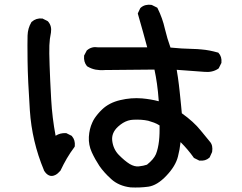

<svg xmlns="http://www.w3.org/2000/svg" viewBox="-20 -771 1040 826"><path d="M542 35.2Q516.6 32.2 495.6 23.2Q474.6 14.2 458.5 -0.5Q427.2 -28.8 407.7 -57.1Q389.2 -85 375 -115.7Q360.4 -147.5 362.3 -182.1Q364.3 -216.3 377 -243.7Q380.9 -252.9 387.2 -262.5Q393.6 -272 401.4 -281.2Q409.2 -290.5 418.9 -299.8Q449.2 -329.1 497.1 -340.3Q544.4 -351.6 591.3 -347.7Q629.4 -344.2 663.1 -335.4Q659.7 -380.9 655.3 -410.6Q650.9 -441.4 644.5 -471.7L431.2 -469.7Q420.9 -468.8 410.9 -469.2Q400.9 -469.7 391.6 -471.4Q382.3 -473.1 373.5 -476.6Q364.7 -480 356.4 -484.9L355 -485.8L353.5 -487.3Q339.4 -504.9 341.8 -530.3V-532.2L342.8 -533.7L352.5 -552.2L353.5 -554.2L355 -555.2Q374.5 -571.8 401.4 -567.4H613.3Q604 -602.5 595.2 -633.8Q584.5 -671.4 573.7 -709.5L572.8 -712.9L574.2 -716.3L583 -734.9L584 -736.3L585.4 -737.8Q594.7 -746.1 606.7 -749Q618.7 -752 631.3 -750L632.8 -749.5L634.3 -749L653.8 -739.3L656.7 -737.8L658.2 -734.9Q679.2 -692.9 689.5 -646.5Q699.2 -605.5 713.4 -566.4Q760.7 -561.5 810.5 -560.5Q819.8 -560.5 828.9 -559.8Q837.9 -559.1 846.7 -558.3Q855.5 -557.6 864.3 -556.4Q873 -555.2 881.8 -553.5Q890.6 -551.8 898.9 -549.8Q907.2 -547.9 915.5 -545.4L918.5 -544.9L920.4 -543Q935.1 -526.9 932.6 -502V-500L931.6 -498.5L921.9 -479L920.4 -476.6L918.5 -475.1Q893.1 -458.5 859.4 -461.9L740.2 -470.7Q743.2 -454.1 745.4 -438.2Q747.6 -422.4 749.5 -407.2Q751.5 -392.1 752.9 -377.4Q754.4 -362.3 756.1 -346.4Q757.8 -330.6 759.3 -314.9Q760.7 -299.3 762.2 -283.7Q813.5 -247.1 843 -210.2Q872.6 -173.3 883.3 -161.1Q897 -145.5 892.6 -117.7L892.1 -116.2L891.6 -115.2L882.8 -95.7L881.8 -93.8L880.4 -92.3Q863.8 -77.6 838.9 -80.1H836.9L835.4 -81.1L815.9 -90.8L814 -91.8L812.5 -94.2Q789.1 -127.4 756.8 -159.7Q753.4 -127.4 745.6 -97.7Q735.4 -56.6 695.8 -15.1Q656.2 26.9 617.7 32.2Q581.5 37.1 542.5 35.2ZM168.9 -39.1Q117.2 -162.6 108.4 -296.4Q99.6 -428.2 98.6 -508.8Q98.1 -548.8 98.1 -575.9Q98.1 -603 98.6 -618.2Q99.6 -649.4 114.7 -674.8L115.2 -676.3L116.7 -677.2Q135.3 -693.8 161.1 -691.4H163.1L164.6 -690.4L184.1 -680.7L185.5 -679.7L187 -678.2Q203.6 -659.2 199.2 -630.9Q193.4 -603.5 192.4 -575.7Q191.9 -562 192.1 -540.3Q192.4 -518.6 193.4 -489.7Q195.3 -431.2 200.2 -343.3Q204.6 -264.2 219.2 -187Q239.3 -199.7 263.2 -198.2H265.1L267.1 -197.3L286.6 -187.5L288.6 -186.5L289.6 -185.1Q304.2 -168.5 301.8 -142.6L301.3 -140.1L299.8 -137.7Q291 -126 283 -114Q274.9 -102.1 267.6 -89.4Q252.9 -64 241.2 -39.1L240.7 -37.6L239.7 -36.6Q229 -23.9 218.8 -18.6Q203.6 -10.7 190.9 -16.4Q178.2 -22 168.9 -38.1V-38.6ZM612.3 -62.5Q627.4 -74.7 636.7 -85.7Q646 -96.7 650.9 -107.9Q660.2 -131.3 664.1 -165Q665 -172.9 665.5 -181.2Q666 -189.5 666.3 -197.8Q666.5 -206.1 666.5 -214.6Q666.5 -223.1 666.5 -231.4Q654.8 -238.8 642.6 -243.4Q630.4 -248 617.7 -251.5Q588.9 -257.8 552.7 -255.9Q541.5 -255.4 530.5 -252Q519.5 -248.5 509 -242.2Q498.5 -235.8 487.8 -226.1Q458.5 -199.2 462.9 -165Q467.3 -129.4 490.7 -105Q516.1 -79.1 538.1 -65.4Q559.1 -53.2 577.1 -55.2Q586.9 -56.2 595.9 -58.1Q605 -60.1 612.3 -62.5Z"/></svg>

Font: NaikaiFont
Style: Bold
Weight: 700
Version: Version 1.89